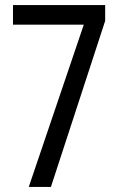

<svg xmlns="http://www.w3.org/2000/svg" viewBox="-20 -734 469 754"><path d="M93 0 309 -637H31V-714H393V-652L180 0Z"/></svg>

Font: Noto Sans Arabic ExtraCondensed
Style: Regular
Weight: 400
Width: 2
Designer: Monotype Design Team, Nadine Chahine, Nizar Qandah and Khaled Hosny
Foundry: Monotype Imaging Inc.
Version: Version 2.012